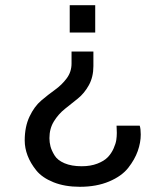

<svg xmlns="http://www.w3.org/2000/svg" viewBox="-20 -546 618 738"><path d="M248 -421V-526H346V-421ZM287 172Q229 172 185.5 154.5Q142 137 119.5 109Q97 81 86 52Q75 23 75 -6Q75 -59 93.5 -98Q112 -137 138.5 -159.5Q165 -182 191.5 -201Q218 -220 236.5 -245Q255 -270 255 -302V-348H339V-292Q339 -250 321.5 -218.5Q304 -187 279 -167Q254 -147 229.5 -127.5Q205 -108 187.5 -80Q170 -52 170 -15Q170 1 174 16.5Q178 32 189.5 51Q201 70 228 81.5Q255 93 294 93Q328 93 354 83Q380 73 394 58.5Q408 44 416.5 25Q425 6 427 -8Q429 -22 429 -35Q429 -41 428.5 -50.5Q428 -60 428 -63H517Q521 -51 521 -29Q521 2 509.5 34.5Q498 67 473 99Q448 131 399.5 151.5Q351 172 287 172Z"/></svg>

Font: Archivo
Style: Regular
Weight: 400
Designer: Hector Gatti
Foundry: Omnibus-Type
Version: Version 2.001